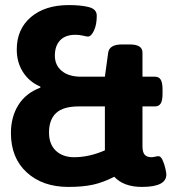

<svg xmlns="http://www.w3.org/2000/svg" viewBox="-20 -728 675 756"><path d="M635 -41Q635 8 539 8Q467 8 430 -32Q387 -10 347 -1Q307 8 249 8Q148 8 85.5 -49Q23 -106 23 -204Q23 -267 52 -314Q81 -361 139 -383V-387Q96 -405 71 -443.5Q46 -482 46 -533Q46 -613 101.5 -660.5Q157 -708 251 -708Q299 -708 330 -700Q361 -692 361 -666Q361 -631 350 -607.5Q339 -584 326 -584Q322 -584 307.5 -587.5Q293 -591 277 -591Q237 -591 216.5 -569Q196 -547 196 -509Q196 -471 223.5 -448.5Q251 -426 299 -426H393L406 -521Q411 -553 460 -553H491Q541 -553 541 -521V-426H590Q606 -426 613 -414Q620 -402 620 -376V-359Q620 -333 613 -321Q606 -309 590 -309H541V-152Q541 -129 549.5 -119Q558 -109 577 -109Q582 -109 590.5 -111Q599 -113 604 -113Q613 -113 620 -98Q627 -83 631 -65Q635 -47 635 -41ZM272 -109Q331 -109 393 -136V-309H290Q229 -309 201 -283Q173 -257 173 -206Q173 -160 200 -134.5Q227 -109 272 -109Z"/></svg>

Font: Asap-Bold
Style: Bold
Weight: 700
Designer: Pablo Cosgaya
Foundry: Omnibus-Type
Version: Version 2.000; ttfautohint (v1.8)